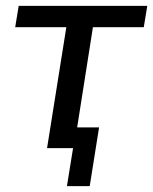

<svg xmlns="http://www.w3.org/2000/svg" viewBox="-20 -507 524 657"><path d="M209 130 230 0H141L207 -414H32L44 -487H484L472 -414H298L244 -71H319L287 130Z"/></svg>

Font: Nunito Sans 12pt Medium
Style: Italic
Weight: 500
Italic angle: -9°
Designer: Vernon Adams
Foundry: Vernon Adams
Version: Version 3.101;gftools[0.9.27]